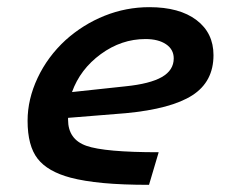

<svg xmlns="http://www.w3.org/2000/svg" viewBox="-20 -506 654 536"><path d="M423 -81 396 10Q322 10 268.5 5Q215 0 177 -10Q113 -27 85 -63Q57 -99 57 -169Q57 -229 85 -288.5Q113 -348 163 -394Q212 -438 272 -462Q332 -486 397 -486Q481 -486 528.5 -450Q576 -414 576 -352Q576 -278 517 -240Q458 -202 331 -190L170 -177Q170 -175 170 -174.5Q170 -174 170 -172Q170 -117 221 -99Q272 -81 423 -81ZM465 -343Q465 -368 443.5 -382.5Q422 -397 386 -397Q319 -397 261.5 -355Q204 -313 181 -249L330 -265Q399 -272 432 -291Q465 -310 465 -343Z"/></svg>

Font: Intel One Mono Medium
Style: Italic
Weight: 500
Italic angle: -16°
Monospace: yes
Designer: Fred Shallcrass
Foundry: Frere-Jones Type LLC
Version: Version 1.400;hotconv 1.1.0;makeotfexe 2.6.0;FJTRelease1.4